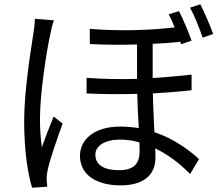

<svg xmlns="http://www.w3.org/2000/svg" viewBox="-20 -835 1040 898"><path d="M143 -747C143 -726 140 -700 136 -678C124 -597 93 -413 93 -268C93 -135 109 -27 130 43L201 38C200 28 199 13 198 3C198 -8 200 -26 203 -40C213 -88 248 -189 273 -257L231 -290C215 -251 191 -191 176 -146C169 -194 167 -234 167 -282C167 -392 195 -583 215 -674C218 -692 226 -724 232 -740ZM633 -129C633 -77 613 -39 537 -39C469 -39 426 -62 426 -112C426 -153 471 -182 541 -182C571 -182 602 -178 632 -169C633 -153 633 -139 633 -129ZM876 -486C822 -480 760 -474 694 -470V-630C740 -632 783 -635 821 -639V-645L827 -628L876 -645C862 -685 836 -747 817 -783L769 -768C778 -751 788 -730 797 -707C688 -694 547 -688 400 -700V-629C477 -625 552 -625 621 -627V-466C544 -464 464 -465 385 -471V-398C463 -394 545 -394 622 -396C623 -344 626 -286 629 -236C602 -240 573 -243 543 -243C413 -243 354 -176 354 -107C354 -14 435 32 544 32C650 32 707 -16 707 -97C707 -110 707 -125 706 -141C764 -113 820 -72 869 -21L911 -91C863 -134 794 -186 702 -217C700 -274 696 -337 695 -398C762 -402 824 -407 876 -413ZM869 -799C890 -761 912 -704 928 -659L977 -676C962 -717 936 -778 917 -815Z"/></svg>

Font: Noto Sans T Chinese Regular
Style: Regular
Weight: 400
Designer: Ryoko NISHIZUKA (kana & ideographs); Paul D. Hunt (Latin, Greek & Cyrillic); Wenlong ZHANG (bopomofo); Sandoll Communica
Foundry: Adobe Systems Incorporated
Version: Version 1.000;PS 1;hotconv 1.0.78;makeotf.lib2.5.61930